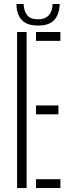

<svg xmlns="http://www.w3.org/2000/svg" viewBox="-20 -964 362 984"><path d="M67.5 0V-800H116.5V0ZM164.5 0V-45.5H289.5V0ZM164.5 -378V-423.5H279.5V-378ZM164.5 -754.5V-800H289.5V-754.5ZM175.5 -833Q118.5 -833 92 -861Q65.5 -889 64 -943.5H101Q102 -909.5 118.5 -887.2Q135 -865 175.5 -865Q211.5 -865 230.2 -886Q249 -907 249.5 -943.5H286Q284 -889.5 257.8 -861.2Q231.5 -833 175.5 -833Z"/></svg>

Font: Big Shoulders Stencil Text ExtraLight
Style: Regular
Weight: 250
Version: Version 2.001